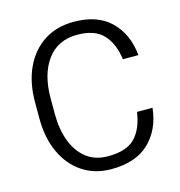

<svg xmlns="http://www.w3.org/2000/svg" viewBox="-108 -817 866 922"><g transform="rotate(-15 325.0 -356.0)"><path d="M522.5 -224.1H599.6Q588.9 -119.6 522.7 -54.9Q456.5 9.8 334 9.8Q252 9.8 190.7 -30.8Q129.4 -71.3 95.5 -144.5Q61.5 -217.8 61.5 -315.4V-395Q61.5 -493.2 95.7 -566.4Q129.9 -639.6 192.4 -680.2Q254.9 -720.7 340.3 -720.7Q457.5 -720.7 523.2 -657Q588.9 -593.3 599.6 -485.8H522.5Q511.7 -565.9 469.5 -611.1Q427.2 -656.2 340.3 -656.2Q243.2 -656.2 190.9 -584.7Q138.7 -513.2 138.7 -396V-315.4Q138.7 -241.7 160.6 -182.4Q182.6 -123 226.1 -88.6Q269.5 -54.2 334 -54.2Q426.3 -54.2 468.5 -97.9Q510.7 -141.6 522.5 -224.1Z"/></g></svg>

Font: Vazirmatn FD Light
Style: Regular
Weight: 300
Designer: Saber Rastikerdar
Foundry: Saber Rastikerdar
Version: Version 33.003